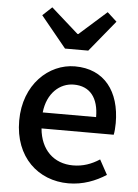

<svg xmlns="http://www.w3.org/2000/svg" viewBox="-58 -889 681 946"><g transform="rotate(5 282.5 -415.5)"><path d="M316 13C388 13 451 -12 502 -45L462 -118C422 -92 380 -77 331 -77C236 -77 170 -140 161 -245H518C521 -258 523 -281 523 -303C523 -459 445 -564 299 -564C170 -564 48 -453 48 -274C48 -93 167 13 316 13ZM160 -324C170 -420 232 -474 301 -474C381 -474 424 -419 424 -324ZM242 -647H357L483 -801L436 -844L301 -724H297L162 -844L116 -801Z"/></g></svg>

Font: Kinto Sans Med
Style: Regular
Weight: 500
Designer: Authors: Ryoko NISHIZUKA  (kana & ideographs); Paul D. Hunt (Latin, Greek & Cyrillic); Wenlong ZHANG  (bopomofo); Sandol
Foundry: Adobe Systems Incorporated, ookami Inc.
Version: Version 0.001